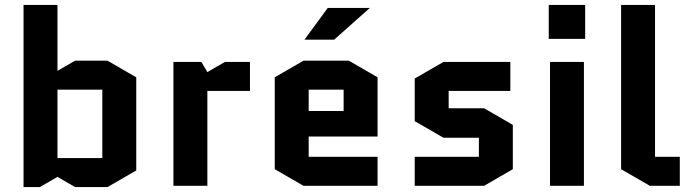

<svg xmlns="http://www.w3.org/2000/svg" viewBox="-20 -750 2779 775"><path d="M283 -505H414L530 -438V-62L414 5H283L212 -36L141 5H75V-730H212V-464ZM212 -388V-112H393V-388Z M989 -383H817V0H680V-500H793L817 -459L888 -500H989Z M1504 -117V0H1205L1089 -67V-438L1205 -505H1388L1504 -438V-199H1226V-117ZM1226 -388V-302H1367V-388ZM1209 -590 1303 -718H1473L1329 -590Z M2050 -246V-67L1934 0H1654V-117H1913V-194H1770L1654 -261V-433L1770 -500H2040V-383H1791V-313H1934Z M2337 -500V0H2200V-500ZM2195 -593V-730H2342V-593Z M2603 0 2487 -67V-730H2624V-117H2724V0Z"/></svg>

Font: Quantico
Style: Bold
Weight: 700
Designer: Matt Desmond
Foundry: MADtype
Version: Version 2.002